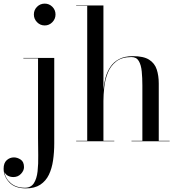

<svg xmlns="http://www.w3.org/2000/svg" viewBox="-97 -780 988 1060"><path d="M90 -700Q90 -725 107.5 -742.5Q125 -760 150 -760Q174.5 -760 192 -742.5Q209.5 -725 209.5 -700Q209.5 -675.5 192 -657.5Q174.5 -639.5 150 -639.5Q125 -639.5 107.5 -657.5Q90 -675.5 90 -700ZM202.5 -460V11.5Q202.5 60.5 196 105.2Q189.5 150 172.8 184.8Q156 219.5 125.2 239.8Q94.5 260 46 260Q-15 260 -46 226.8Q-77 193.5 -77 151Q-77 120 -60 104.5Q-43 89 -20 89Q-1.5 89 17 101Q35.5 113 35.5 143Q35.5 162 18.8 179.8Q2 197.5 -23 197.5Q-40 197.5 -53.8 190Q-67.5 182.5 -73 168Q-67.5 205 -37.8 230.8Q-8 256.5 40.5 256.5Q74 256.5 90 231.5Q106 206.5 110.5 165.8Q115 125 114 76.2Q113 27.5 113 -20V-457.5H32V-460Z M323.5 -2.5H384.5V-747.5H323.5V-750H474V-284Q476.5 -317 485.2 -350Q494 -383 511.8 -410Q529.5 -437 560 -453.5Q590.5 -470 637 -470Q695.5 -470 726.2 -450.5Q757 -431 768.2 -396.8Q779.5 -362.5 779.5 -319V-2.5H839.5V0H629V-2.5H689V-308Q689 -350 685.5 -385.8Q682 -421.5 669.2 -443.2Q656.5 -465 628.5 -465Q575 -465 544 -440.2Q513 -415.5 498 -377.5Q483 -339.5 478.5 -298Q474 -256.5 474 -223V-2.5H534V0H323.5Z"/></svg>

Font: Bodoni* 72pt
Style: Regular
Weight: 400
Version: Version 2.3